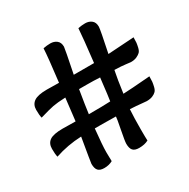

<svg xmlns="http://www.w3.org/2000/svg" viewBox="-152 -773 878 893"><g transform="rotate(-30 287.0 -327.0)"><path d="M222 -266Q301 -266 338 -268Q341 -283 353 -388Q321 -390 280 -390H241Q227 -306 222 -266ZM418 -641Q438 -641 452 -630Q466 -619 466 -596Q466 -582 441 -463Q455 -464 581 -472Q581 -453 580 -443.5Q579 -434 575.5 -419Q572 -404 565 -397Q558 -390 545 -384Q532 -378 513 -378Q509 -378 487.5 -381Q466 -384 428 -385Q419 -342 409 -268Q444 -269 554 -278Q554 -259 553 -249.5Q552 -240 548.5 -225Q545 -210 538 -202.5Q531 -195 518 -189.5Q505 -184 486 -184Q480 -184 458 -186.5Q436 -189 399 -191Q396 -143 396 -85Q396 -39 397 -24Q377 -13 347 -13Q324 -13 314 -24Q304 -35 304 -60Q304 -73 315 -129Q326 -185 326 -194Q287 -195 254 -195H213Q204 -108 204 -72Q204 -41 205 -24Q185 -13 160 -13Q137 -13 127 -24Q117 -35 117 -60Q117 -65 139 -194Q65 -191 -3 -168Q-7 -183 -7 -212Q-7 -241 13 -255Q33 -269 83 -269Q90 -269 112.5 -268.5Q135 -268 152 -268L166 -388Q121 -386 98 -381.5Q75 -377 24 -362Q20 -377 20 -406Q20 -434 40.5 -448.5Q61 -463 110 -463L175 -462Q191 -593 193 -637Q213 -641 231 -641Q251 -641 265 -630Q279 -619 279 -596Q279 -588 253 -460H362Q377 -589 380 -637Q400 -641 418 -641Z"/></g></svg>

Font: Overlock
Style: Black
Weight: 900
Designer: Dario Muhafara
Foundry: Dario Manuel Muhafara
Version: Version 1.001